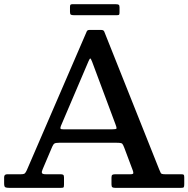

<svg xmlns="http://www.w3.org/2000/svg" viewBox="-20 -910 912 930"><path d="M0 -22V-51.5Q0 -66 15.5 -66H81Q96.5 -66 101 -71Q105.5 -76 110 -86L400.5 -758.5Q403.5 -765 414 -765H469.5Q482 -765 485 -757L751 -89.5Q756 -77 759 -71.5Q762 -66 779.5 -66H857Q867.5 -66 870 -63.5Q872.5 -61 872.5 -50V-18Q872.5 -6 870 -3Q867.5 0 855.5 0H539.5Q529 0 524.5 -2.8Q520 -5.5 520 -17V-49.5Q520 -60.5 524.2 -63.2Q528.5 -66 538.5 -66H612Q625.5 -66 625.8 -71.5Q626 -77 623 -85L582.5 -193Q576.5 -209 572.2 -213.8Q568 -218.5 545 -218.5H266Q249.5 -218.5 243.8 -214.8Q238 -211 233 -199.5L186.5 -90Q181 -78 183.2 -72Q185.5 -66 201.5 -66H273.5Q283 -66 286.5 -63Q290 -60 290 -50.5V-16.5Q290 -4.5 287.5 -2.2Q285 0 273 0H26Q11 0 5.5 -3Q0 -6 0 -22ZM409 -614 275 -300Q271.5 -290.5 273 -287Q274.5 -283.5 289 -283.5H521.5Q543.5 -283.5 544.5 -287.8Q545.5 -292 539.5 -307.5L426 -611.5Q420 -627 417.2 -626.8Q414.5 -626.5 409 -614ZM319 -852.5V-876Q319 -883 320.8 -886.2Q322.5 -889.5 329 -889.5H542Q551.5 -889.5 555.2 -886.8Q559 -884 559 -874V-851.5Q559 -843.5 557.5 -840Q556 -836.5 548 -836.5H336.5Q327 -836.5 323 -839.2Q319 -842 319 -852.5Z"/></svg>

Font: Besley Medium
Style: Regular
Weight: 500
Designer: Owen Earl
Foundry: indestructible type*
Version: Version 2.001; ttfautohint (v1.8.3)